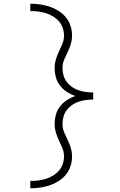

<svg xmlns="http://www.w3.org/2000/svg" viewBox="-20 -853 640 1026"><path d="M142 153V114Q163 114 183.5 111.5Q204 109 224 103Q244 97 262.5 86Q281 75 294.5 59.5Q308 44 315 24Q322 4 322 -17Q322 -40 313.5 -61Q305 -82 295 -102.5Q285 -123 278.5 -145Q272 -167 272 -189Q272 -215 278.5 -239.5Q285 -264 300.5 -284Q316 -304 337.5 -318Q359 -332 383 -340Q359 -348 337.5 -362Q316 -376 300.5 -396Q285 -416 278.5 -440.5Q272 -465 272 -491Q272 -513 278.5 -535Q285 -557 295 -577.5Q305 -598 313.5 -619Q322 -640 322 -663Q322 -684 315 -704Q308 -724 294.5 -739.5Q281 -755 262.5 -766Q244 -777 224 -783Q204 -789 183.5 -791.5Q163 -794 142 -794V-833Q168 -833 194 -829.5Q220 -826 245 -817.5Q270 -809 292.5 -795Q315 -781 332 -760.5Q349 -740 357 -714.5Q365 -689 365 -663Q365 -640 358.5 -618Q352 -596 342 -576Q332 -556 323 -534.5Q314 -513 314 -491Q314 -471 319 -451.5Q324 -432 336 -416Q348 -400 364.5 -388.5Q381 -377 400 -370.5Q419 -364 438.5 -361.5Q458 -359 478 -359V-321Q458 -321 438.5 -318.5Q419 -316 400 -309.5Q381 -303 364.5 -291.5Q348 -280 336 -264Q324 -248 319 -228.5Q314 -209 314 -189Q314 -167 323 -145.5Q332 -124 342 -104Q352 -84 358.5 -62Q365 -40 365 -17Q365 9 357 34.5Q349 60 332 80.5Q315 101 292.5 115Q270 129 245 137.5Q220 146 194 149.5Q168 153 142 153Z"/></svg>

Font: Iosevka Etoile Extralight
Style: Regular
Weight: 200
Designer: Belleve Invis
Foundry: Belleve Invis
Version: Version 22.1.2; ttfautohint (v1.8.4)